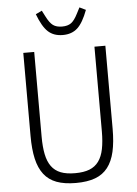

<svg xmlns="http://www.w3.org/2000/svg" viewBox="-61 -958 724 1016"><g transform="rotate(-5 301.0 -450.0)"><path d="M141 -698V-248Q141 -194 149 -154.5Q157 -115 175.5 -89.5Q194 -64 224.5 -52Q255 -40 301 -40Q347 -40 377.5 -52Q408 -64 426.5 -89.5Q445 -115 453 -154.5Q461 -194 461 -248V-698H519V-257Q519 -186 507.5 -135.5Q496 -85 470.5 -52Q445 -19 403.5 -3.5Q362 12 301 12Q240 12 198.5 -3.5Q157 -19 131.5 -52Q106 -85 94.5 -135.5Q83 -186 83 -257V-698ZM300 -774Q252 -774 222 -801.5Q192 -829 167 -896L200 -912L216 -881Q234 -845 252 -832Q270 -819 300 -819Q330 -819 348 -832Q366 -845 384 -881L400 -912L433 -896Q408 -829 378 -801.5Q348 -774 300 -774Z"/></g></svg>

Font: IBM Plex Sans Cond Light
Style: Regular
Weight: 300
Width: 3
Designer: Mike Abbink, Paul van der Laan, Pieter van Rosmalen
Foundry: Bold Monday
Version: Version 1.3